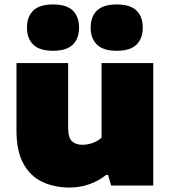

<svg xmlns="http://www.w3.org/2000/svg" viewBox="-20 -833 766 862"><path d="M293 9Q222.5 9 168.5 -17.2Q114.5 -43.5 84.2 -99.8Q54 -156 54 -246V-550H286V-259Q286 -215.5 302.8 -199.2Q319.5 -183 350 -183Q375 -183 398 -192Q421 -201 436 -215V-550H668V0H479L465 -48H457Q423.5 -21 381.2 -6Q339 9 293 9ZM504 -605Q443.5 -605 415.2 -632.8Q387 -660.5 387 -709Q387 -758 415.2 -785.5Q443.5 -813 504 -813Q565 -813 593 -785.5Q621 -758 621 -709Q621 -660.5 593 -632.8Q565 -605 504 -605ZM218 -605Q157.5 -605 129.2 -632.8Q101 -660.5 101 -709Q101 -758 129.2 -785.5Q157.5 -813 218 -813Q279 -813 307 -785.5Q335 -758 335 -709Q335 -660.5 307 -632.8Q279 -605 218 -605Z"/></svg>

Font: Encode Sans Expanded Expanded Black
Style: Regular
Weight: 900
Width: 7
Designer: Multiple Designers
Foundry: Impallari Type
Version: Version 3.000; ttfautohint (v1.8.3) -l 8 -r 50 -G 200 -x 14 